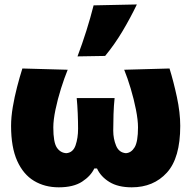

<svg xmlns="http://www.w3.org/2000/svg" viewBox="-20 -806 838 841"><path d="M237.5 14.5Q176 14.5 129 -13.8Q82 -42 55.2 -101.5Q28.5 -161 28.5 -254.5Q28.5 -293 36 -337.2Q43.5 -381.5 54.8 -425Q66 -468.5 78 -506L276.5 -500.5Q262 -465 247.2 -418.2Q232.5 -371.5 223 -325.8Q213.5 -280 213.5 -248Q213.5 -182.5 229 -159.5Q244.5 -136.5 270.5 -135Q300 -137.5 311 -169.5Q322 -201.5 322 -242Q322 -273 320.5 -309.5Q319 -346 316 -376.5H482Q478.5 -344 477.2 -305.5Q476 -267 476 -233.5Q476 -198.5 488.5 -168Q501 -137.5 531.5 -135Q555 -136.5 569.8 -161Q584.5 -185.5 584.5 -248Q584.5 -280 575.5 -325.8Q566.5 -371.5 552.5 -418.2Q538.5 -465 524 -500.5L722.5 -506Q740 -450 754.8 -381.2Q769.5 -312.5 769.5 -254.5Q769.5 -114 711 -49.8Q652.5 14.5 557 14.5Q497 14.5 459 -9Q421 -32.5 405 -68H393Q377.5 -35 339.5 -10.2Q301.5 14.5 237.5 14.5ZM319.5 -559Q362 -672 390 -782.5L579.5 -786.5Q551.5 -728 516.5 -669.2Q481.5 -610.5 440.5 -561Z"/></svg>

Font: Commissioner Flair ExtraBold
Style: Regular
Weight: 800
Designer: Kostas Bartsokas
Foundry: Kostas Bartsokas
Version: Version 1.000; ttfautohint (v1.8.3)